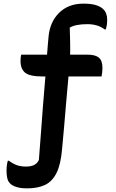

<svg xmlns="http://www.w3.org/2000/svg" viewBox="-20 -787 640 1057"><path d="M123 130Q149 130 166.5 122Q184 114 194 94Q199 35 204.5 -42.5Q210 -120 216.5 -203.5Q223 -287 230 -366H216Q143 -366 118 -387Q93 -408 93 -452Q93 -461 94 -470.5Q95 -480 97 -486H239Q241 -513 243 -537Q245 -561 247 -582Q254 -666 305.5 -716.5Q357 -767 439 -767Q483 -767 509 -758.5Q535 -750 548 -737Q570 -716 570 -679Q570 -662 568 -649Q566 -636 562 -625H556Q519 -654 461 -654Q396 -654 364 -635Q365 -604 366 -561Q367 -518 366 -486H463Q505 -486 524.5 -469.5Q544 -453 544 -413Q544 -400 542.5 -388Q541 -376 539 -366H357Q351 -303 345 -231Q339 -159 333 -90Q327 -21 322 31Q315 117 291.5 164.5Q268 212 228 231Q188 250 129 250Q92 250 67.5 241.5Q43 233 33 220Q23 209 19.5 191.5Q16 174 16 153Q16 136 18 122Q20 108 23 98H29Q52 115 73.5 122.5Q95 130 123 130Z"/></svg>

Font: Recursive Sn Csl St SmB
Style: Regular
Weight: 600
Version: Version 1.079;hotconv 1.0.112;makeotfexe 2.5.65598; ttfautoh